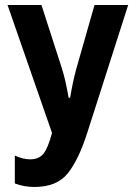

<svg xmlns="http://www.w3.org/2000/svg" viewBox="-20 -734 540 764"><path d="M328 -208 490 -714H356L283 -458Q269 -406 259 -345H253Q247 -380 240.5 -409Q234 -438 225 -466L145 -714H10L187 -205Q171 -145 153 -122.5Q135 -100 100 -100Q71 -100 39 -115V-4Q76 10 117 10Q206 10 249.5 -44Q293 -98 328 -208Z"/></svg>

Font: Noto Sans Mono UI Condensed
Style: Bold
Weight: 700
Width: 3
Designer: Monotype Design team
Foundry: Monotype Imaging Inc.
Version: 1.000